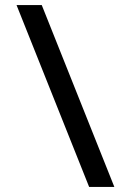

<svg xmlns="http://www.w3.org/2000/svg" viewBox="-20 -734 514 754"><path d="M45 -714H144L429 0H330Z"/></svg>

Font: Prompt
Style: Regular
Weight: 400
Designer: Katatrad Team
Foundry: CadsonDemak
Version: Version 1.001